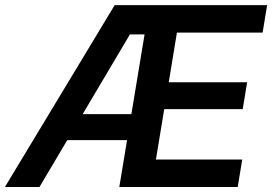

<svg xmlns="http://www.w3.org/2000/svg" viewBox="-49 -748 1089 768"><path d="M-29.3 0 409.7 -727.5H1019.5L1001.5 -617.7H658.7L626 -418.9H939.5L921.9 -311.5H607.9L574.7 -109.9H919.9L901.9 0H428.2L529.3 -610.4H470.7L108.9 0ZM169.4 -187.5 186.5 -291.5H535.6L518.6 -187.5Z"/></svg>

Font: Inter 24pt SemiBold
Style: Italic
Weight: 600
Italic angle: -9.3988°
Designer: Rasmus Andersson
Foundry: rsms
Version: Version 4.001;git-66647c0bb